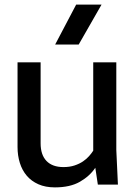

<svg xmlns="http://www.w3.org/2000/svg" viewBox="-20 -800 585 832"><path d="M156 -530V-179Q156 -129 181.5 -102.5Q207 -76 255 -76Q282 -76 303 -83Q324 -90 339.5 -100.5Q355 -111 366 -123.5Q377 -136 384 -147V-530H484V-150L491 0H404L393 -73Q369 -37 326.5 -12.5Q284 12 218 12Q177 12 146.5 -1.5Q116 -15 96 -38.5Q76 -62 66 -94Q56 -126 56 -163V-530ZM420 -780 321 -607H219L310 -780Z"/></svg>

Font: Cooper Hewitt
Style: Regular
Weight: 707
Designer: Village Type and Design LLC
Foundry: Cooper Hewitt Smithsonian Design Museum
Version: 1.000